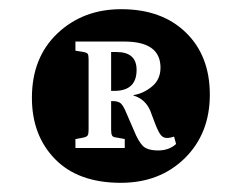

<svg xmlns="http://www.w3.org/2000/svg" viewBox="-20 -793 529 420"><path d="M244.1 -393.1Q151.4 -393.1 100.6 -444.8Q49.8 -496.6 49.8 -579.1Q49.8 -667 105.7 -720Q161.6 -772.9 245.1 -772.9Q334 -772.9 386.5 -721.9Q439 -670.9 439 -585.9Q439 -501 384.3 -447Q329.6 -393.1 244.1 -393.1ZM365.2 -478 360.8 -494.1Q352.1 -491.2 345.2 -491.2Q336.4 -491.2 331.1 -498.5Q325.7 -505.9 318.8 -523.9L309.1 -549.8Q298.3 -576.2 272 -584V-585Q293.9 -588.4 312.5 -603.8Q331.1 -619.1 331.1 -645Q331.1 -702.1 252 -702.1H145V-682.1L163.1 -679.2Q170.4 -677.7 172.1 -674.8Q173.8 -671.9 173.8 -663.1V-508.8Q173.8 -500.5 171.9 -497.1Q169.9 -493.7 163.1 -492.2L145 -488.8V-469.2H252.9V-488.8L234.9 -492.2Q227.5 -492.7 225.3 -496.3Q223.1 -500 223.1 -508.8V-571.8H227.1Q239.3 -571.8 244.9 -566.2Q250.5 -560.5 256.8 -544.9L272.9 -507.8Q282.7 -483.4 292.7 -473.6Q302.7 -463.9 326.2 -463.9Q349.6 -463.9 365.2 -478ZM223.1 -594.2V-679.2H234.9Q278.8 -679.2 278.8 -640.1Q278.8 -594.2 230 -594.2Z"/></svg>

Font: Literata Book
Style: Bold
Weight: 700
Designer: Latin by Veronika Burian and Jose Scaglione. Greek by Irene Vlachou. Cyrillic by Vera Evstafieva
Foundry: TypeTogether
Version: Version 2.003;PS 002.003;hotconv 1.0.88;makeotf.lib2.5.64775